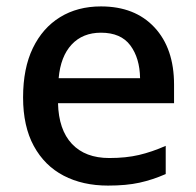

<svg xmlns="http://www.w3.org/2000/svg" viewBox="-20 -569 612 599"><path d="M295 -549Q401 -549 462 -483.5Q523 -418 523 -305V-247H161Q163 -164 204.5 -120Q246 -76 321 -76Q373 -76 413.5 -85.5Q454 -95 497 -114V-26Q456 -8 415 1Q374 10 317 10Q238 10 178.5 -21Q119 -52 85.5 -113.5Q52 -175 52 -265Q52 -356 82.5 -419Q113 -482 167.5 -515.5Q222 -549 295 -549ZM295 -467Q238 -467 203.5 -430Q169 -393 163 -325H417Q416 -388 386.5 -427.5Q357 -467 295 -467Z"/></svg>

Font: Noto Sans Tamil Medium
Style: Regular
Weight: 500
Designer: Jelle Bosma - Monotype Design Team
Foundry: Monotype Imaging Inc.
Version: Version 2.004; ttfautohint (v1.8.4.7-5d5b)